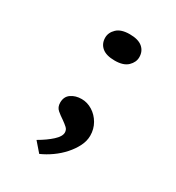

<svg xmlns="http://www.w3.org/2000/svg" viewBox="-177 -642 865 946"><g transform="rotate(30 256.0 -169.0)"><path d="M191 198 145 145Q190 119 219 92.5Q248 66 248 44Q248 28 236.5 17.5Q225 7 208 -5Q188 -18 171 -32.5Q154 -47 154 -73Q154 -107 178.5 -124Q203 -141 238 -141Q270 -141 299 -123Q328 -105 346 -74Q364 -43 364 -5Q364 25 349 55Q334 85 309.5 112.5Q285 140 254 162Q223 184 191 198ZM283 -386Q234 -386 210 -406.5Q186 -427 186 -461Q186 -490 210 -513Q234 -536 283 -536Q332 -536 356 -515.5Q380 -495 380 -461Q380 -432 356 -409Q332 -386 283 -386Z"/></g></svg>

Font: Lexend Tera
Style: Regular
Weight: 400
Designer: Bonnie Shaver-Troup, Thomas Jockin
Foundry: Lexend
Version: Version 1.007